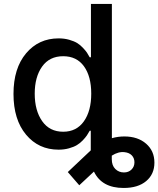

<svg xmlns="http://www.w3.org/2000/svg" viewBox="-20 -747 802 972"><path d="M276.4 10.7Q175.3 10.7 111.8 -65.4Q48.3 -141.6 48.3 -271.5Q48.3 -401.4 112.1 -477.1Q175.8 -552.7 276.9 -552.7Q305.7 -552.7 330.3 -545.7Q355 -538.6 370.4 -529.3Q385.7 -520 399.9 -504.9Q414.1 -489.7 420.2 -480.5Q426.3 -471.2 434.1 -457H440.4V-727.1H546.4V-47.4Q577.1 -56.2 609.4 -56.2Q677.7 -56.2 719.7 -19.5Q761.7 17.1 761.7 76.2Q761.7 134.8 720.2 169.7Q678.7 204.6 606 204.6Q495.1 204.6 455.6 121.6L381.3 190.9L323.2 124L439.5 14.2V-85H434.1Q426.8 -71.8 419.9 -61.5Q413.1 -51.3 399.2 -36.6Q385.3 -22 369.4 -12.5Q353.5 -2.9 329.1 3.9Q304.7 10.7 276.4 10.7ZM299.8 -80.1Q367.2 -80.1 404.5 -132.6Q441.9 -185.1 441.9 -272.9Q441.9 -360.4 405 -411.4Q368.2 -462.4 299.8 -462.4Q230.5 -462.4 193.1 -409.9Q155.8 -357.4 155.8 -272.9Q155.8 -187.5 193.4 -133.8Q231 -80.1 299.8 -80.1ZM545.9 41V58.6Q545.9 90.8 563.7 108.4Q581.5 126 607.4 126Q630.9 126 645.8 111.3Q660.6 96.7 660.6 74.7Q660.6 53.7 647.5 39.8Q634.3 25.9 610.8 23.4Q579.6 19.5 545.9 41Z"/></svg>

Font: Interop Med
Style: Regular
Weight: 500
Designer: Rasmus Andersson, Google, Jang Haemin
Foundry: jhaemin
Version: Version 1.007